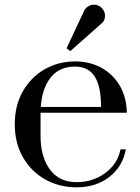

<svg xmlns="http://www.w3.org/2000/svg" viewBox="-20 -789 599 819"><path d="M43 -259Q43 -339 77.5 -399.5Q112 -460 170.5 -493.5Q229 -527 301 -527Q364 -527 414 -499Q464 -471 492 -421.5Q520 -372 521 -308H153V-209Q153 -121 192.5 -66.5Q232 -12 307 -12Q376 -12 429 -51Q482 -90 494 -152H517Q503 -78 446 -34Q389 10 307 10Q233 10 173 -23.5Q113 -57 78 -118Q43 -179 43 -259ZM411 -333Q411 -420 384 -462.5Q357 -505 300 -505Q233 -505 196 -458Q159 -411 154 -333ZM264 -583 338 -741Q343 -753 355 -761Q367 -769 381 -769Q400 -769 414 -755Q428 -741 428 -722Q428 -699 411 -687L280 -571Z"/></svg>

Font: Prata
Style: Regular
Weight: 400
Designer: Ivan Petrov
Foundry: Cyreal
Version: Version 2.000